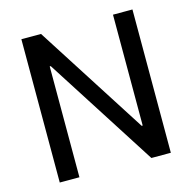

<svg xmlns="http://www.w3.org/2000/svg" viewBox="-104 -811 916 915"><g transform="rotate(-15 354.0 -353.5)"><path d="M628 0H532L182 -547H177V0H80V-707H177L527 -160H532V-707H628Z"/></g></svg>

Font: 42dot Sans Medium
Style: Regular
Weight: 500
Designer: 42dot
Version: Version 1.000